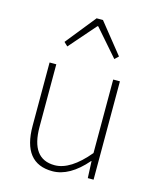

<svg xmlns="http://www.w3.org/2000/svg" viewBox="-121 -896 820 994"><g transform="rotate(15 288.5 -399.0)"><path d="M96 -188V-527H132V-192Q132 -20 258 -20Q343 -20 437 -133V-527H473V0H442L438 -90H436Q347 13 255 13Q96 13 96 -188ZM272 -811H306L435 -650L415 -631L291 -773H287L163 -631L143 -650Z"/></g></svg>

Font: Noto Sans CJK TC Thin
Style: Regular
Weight: 250
Designer: Ryoko NISHIZUKA ???? (kana & ideographs); Paul D. Hunt (Latin, Greek & Cyrillic); Wenlong ZHANG ??? (bopomofo); Sandoll 
Foundry: Adobe Systems Incorporated
Version: Version 1.004 January 19, 2016